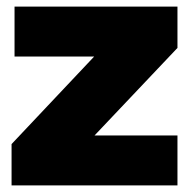

<svg xmlns="http://www.w3.org/2000/svg" viewBox="-20 -561 576 581"><path d="M517 -416V-541H24V-390H265L15 -125V0H517V-151H266Z"/></svg>

Font: Geom Black
Style: Bold
Weight: 900
Version: Version 1.102